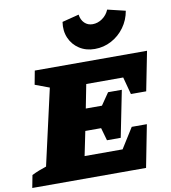

<svg xmlns="http://www.w3.org/2000/svg" viewBox="-141 -1016 980 1100"><g transform="rotate(-10 349.0 -466.0)"><path d="M-43 0 -29 -73Q-9 -83 12.5 -91.5Q34 -100 56 -107L156 -549L73 -580L88 -660H741L696 -432H607L580 -533H365L338 -395H432L480 -465H560L506 -195H426L405 -269H313L284 -128H505L579 -246H667L619 0ZM449 -722Q398 -722 359.5 -747Q321 -772 303 -814Q285 -856 293 -907L391 -932Q395 -901 414 -882.5Q433 -864 461 -864Q491 -864 517.5 -882.5Q544 -901 557 -932L661 -907Q652 -854 621.5 -812Q591 -770 546 -746Q501 -722 449 -722Z"/></g></svg>

Font: Piazzolla SC Black
Style: Italic
Weight: 900
Italic angle: -11.3°
Designer: Juan Pablo del Peral
Foundry: Huerta Tipografica
Version: Version 1.330